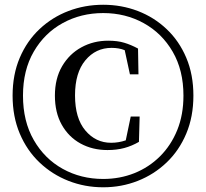

<svg xmlns="http://www.w3.org/2000/svg" viewBox="-20 -773 870 811"><path d="M416 18.1Q338.4 18.1 269.3 -9Q200.2 -36.1 147 -86.7Q93.8 -137.2 63.5 -208.7Q33.2 -280.3 33.2 -369.1Q33.2 -458 63.5 -529.1Q93.8 -600.1 147 -650.1Q200.2 -700.2 269.3 -726.6Q338.4 -752.9 416 -752.9Q493.2 -752.9 562 -726.6Q630.9 -700.2 683.8 -650.1Q736.8 -600.1 766.8 -529.1Q796.9 -458 796.9 -369.1Q796.9 -280.3 766.8 -208.7Q736.8 -137.2 683.8 -86.7Q630.9 -36.1 562 -9Q493.2 18.1 416 18.1ZM416 -17.1Q486.3 -17.1 547.9 -41.7Q609.4 -66.4 656 -112.8Q702.6 -159.2 728.8 -223.9Q754.9 -288.6 754.9 -369.1Q754.9 -476.1 709.5 -554.4Q664.1 -632.8 586.9 -675.3Q509.8 -717.8 416 -717.8Q321.8 -717.8 244.9 -675.5Q168 -633.3 122.6 -554.9Q77.1 -476.6 77.1 -369.1Q77.1 -260.7 122.6 -181.6Q168 -102.5 244.9 -59.8Q321.8 -17.1 416 -17.1ZM434.1 -139.2Q370.6 -139.2 320.3 -166.7Q270 -194.3 241 -245.8Q211.9 -297.4 211.9 -369.1Q211.9 -441.4 242.4 -493.4Q272.9 -545.4 324 -573.2Q375 -601.1 437 -601.1Q476.1 -601.1 504.6 -592.5Q533.2 -584 563 -567.9L564.9 -459H528.8L506.8 -561Q482.9 -570.8 451.2 -570.8Q384.3 -570.8 340.6 -518.3Q296.9 -465.8 296.9 -370.1Q296.9 -273.4 340.6 -221.7Q384.3 -169.9 449.2 -169.9Q481 -169.9 511.2 -180.2L532.2 -280.8H569.8L566.9 -173.8Q537.6 -156.7 505.4 -147.9Q473.1 -139.2 434.1 -139.2Z"/></svg>

Font: Source Han Serif TW SemiBold
Style: Regular
Weight: 600
Designer: Ryoko NISHIZUKA Ë•øÂ°öÊ∂ºÂ≠ê (kana & ideographs); Frank Grie√ühammer (Latin, Greek & Cyrillic); Wenlong ZHANG Âº†ÊñáÈæô 
Foundry: Adobe
Version: Version 2.003;hotconv 1.1.1;makeotfexe 2.6.0